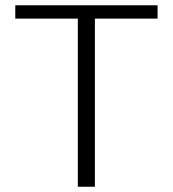

<svg xmlns="http://www.w3.org/2000/svg" viewBox="-20 -710 657 730"><path d="M275.9 0V-639.2H38.1V-689.9H579.1V-639.2H340.8V0Z"/></svg>

Font: HK Grotesk Light
Style: Regular
Weight: 300
Designer: Alfredo Marco Pradil and Stefan Peev
Foundry: Hanken Design Co.
Version: Version 1.045;PS 001.045;hotconv 1.0.88;makeotf.lib2.5.64775